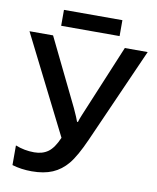

<svg xmlns="http://www.w3.org/2000/svg" viewBox="-94 -928 824 1010"><g transform="rotate(10 318.5 -423.0)"><path d="M5.9 0ZM637.2 -713.9 412.1 -206.1Q370.6 -112.8 335.9 -71Q301.3 -29.3 255.6 -9.8Q210 9.8 145 9.8Q88.4 9.8 40 -4.9V-109.9Q87.9 -90.8 140.1 -90.8Q184.6 -90.8 214.6 -112.5Q244.6 -134.3 269 -190.9L5.9 -713.9H131.8L306.2 -356Q329.6 -305.2 335 -288.1H339.8Q342.8 -300.8 354.5 -328.6L515.1 -713.9ZM165 -856H477.1V-771H165Z"/></g></svg>

Font: Open Sans Semibold
Style: Regular
Weight: 600
Foundry: Ascender Corporation
Version: Version 1.10; ttfautohint (v1.5.65-e2d9)